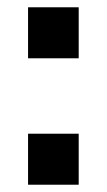

<svg xmlns="http://www.w3.org/2000/svg" viewBox="-20 -507 293 527"><path d="M57 0V-140H196V0ZM57 -347V-487H196V-347Z"/></svg>

Font: Instrument Sans SemiCondensed SemiBold
Style: Regular
Weight: 600
Width: 4
Designer: Rodrigo Fuenzalida
Foundry: fragTYPE
Version: Version 1.000;gftools[0.9.28]